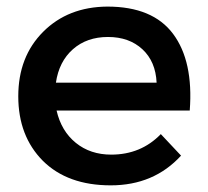

<svg xmlns="http://www.w3.org/2000/svg" viewBox="-20 -556 628 580"><path d="M148.9 -306.2H453.1Q450.2 -370.1 410.2 -407.2Q370.1 -444.3 306.2 -444.3Q242.2 -444.3 200.2 -407.2Q158.2 -370.1 148.9 -306.2ZM35.2 -265.1Q35.2 -384.8 110.4 -460Q185.5 -535.2 304.2 -536.1Q441.4 -536.1 502.9 -453.6Q564.5 -371.1 553.2 -222.2H150.9Q165 -160.2 209 -124.5Q252.9 -88.9 315.9 -88.9Q405.8 -88.9 465.8 -150.9L526.9 -85.9Q444.8 3.9 314.5 3.9Q184.1 3.9 109.4 -70.3Q35.2 -145 35.2 -265.1Z"/></svg>

Font: TruenoRg
Style: Book
Weight: 400
Designer: Julieta Ulanovsky
Foundry: Julieta Ulanovsky
Version: Version 3.001b